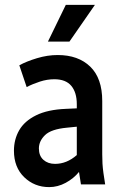

<svg xmlns="http://www.w3.org/2000/svg" viewBox="-20 -754 502 785"><path d="M37 -138Q37 -184 58.5 -221.5Q80 -259 127.5 -282.5Q175 -306 250 -309L294 -311V-328Q294 -376 271.5 -403Q249 -430 202 -430Q173 -430 143.5 -420.5Q114 -411 89 -398L59 -487Q88 -503 131 -516Q174 -529 216 -529Q300 -529 349 -481.5Q398 -434 398 -341V-123Q398 -102 399 -85Q400 -68 403 -46L410 0H311L303 -51Q281 -24 248.5 -6.5Q216 11 181 11Q121 11 79 -29.5Q37 -70 37 -138ZM139 -147Q139 -117 157.5 -100.5Q176 -84 205 -84Q253 -84 294 -120V-236L254 -232Q189 -226 164 -201.5Q139 -177 139 -147ZM176 -584 249 -734H368L264 -584Z"/></svg>

Font: Radio Canada Condensed Medium
Style: Regular
Weight: 500
Width: 3
Designer: Charles Daoud, Etienne Aubert Bonn, Alexandre Saumier Demers, Jacques Le Bailly
Foundry: Radio-Canada
Version: Version 2.104; ttfautohint (v1.8.4.7-5d5b);gftools[0.9.28.de